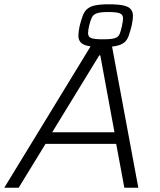

<svg xmlns="http://www.w3.org/2000/svg" viewBox="-41 -874 744 894"><path d="M-21 0 399 -688H475L603 0H538L500 -204H171L46 0ZM202 -258H492L426 -616H421ZM437 -655Q392 -655 367.5 -660.5Q343 -666 333.5 -678Q324 -690 324 -708Q324 -717 325.5 -728.5Q327 -740 330 -754Q337 -781 344 -800Q351 -819 363.5 -831Q376 -843 400 -848.5Q424 -854 465 -854Q510 -854 534 -848.5Q558 -843 568 -831Q578 -819 578 -801Q578 -791 576.5 -780Q575 -769 572 -754Q565 -727 558.5 -708Q552 -689 539 -677.5Q526 -666 502 -660.5Q478 -655 437 -655ZM437 -691Q476 -691 493 -696Q510 -701 516 -715.5Q522 -730 527 -754Q529 -765 530.5 -773.5Q532 -782 532 -788Q532 -805 518 -811.5Q504 -818 464 -818Q426 -818 409.5 -812Q393 -806 386.5 -792.5Q380 -779 374 -754Q372 -744 370.5 -735.5Q369 -727 369 -720Q369 -703 383 -697Q397 -691 437 -691Z"/></svg>

Font: Saira Thin Light
Style: Italic
Weight: 300
Italic angle: -12°
Version: Version 1.101